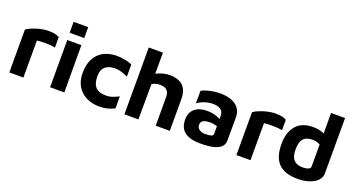

<svg xmlns="http://www.w3.org/2000/svg" viewBox="-47 -1302 3513 1906"><g transform="rotate(20 1709.5 -349.5)"><path d="M66 0V-452.7Q80.1 -464.7 116 -480.6Q151.9 -496.4 198.6 -508.5Q245.4 -520.6 291.8 -520.6Q339 -520.6 365.9 -513.7Q392.8 -506.8 407.1 -496.4V-386.9Q389.5 -390.6 363.6 -393Q337.7 -395.5 309.8 -395.8Q281.9 -396.1 256.8 -394.9Q231.7 -393.7 215 -391.1V0Z M496.6 0V-499H645.6L647 0ZM494 -574.7V-690.1H648.2V-574.7Z M1017 12.9Q963 12.9 915.2 -3.2Q867.4 -19.3 830.4 -51.4Q793.5 -83.4 772.5 -132Q751.5 -180.5 751.5 -245.8Q751.5 -315.3 771.1 -366.8Q790.7 -418.4 826.2 -452.3Q861.8 -486.3 909.9 -503.1Q958.1 -519.9 1015.6 -519.9Q1057.1 -519.9 1100.6 -511.5Q1144 -503.1 1176.9 -487.7V-359.9Q1141.8 -376 1108.6 -386.5Q1075.3 -397 1039.7 -397Q976.6 -397 938.2 -365.6Q899.8 -334.3 899.8 -263.3Q899.8 -187.8 933.7 -150Q967.5 -112.1 1046.7 -112.1Q1083.7 -112.1 1118.4 -125.1Q1153 -138 1178.3 -152V-25.3Q1143.3 -6.7 1105.1 3.1Q1066.9 12.9 1017 12.9Z M1282 0V-706H1431.7V-405.9L1369.1 -440.3Q1409.2 -475.3 1463.8 -497.6Q1518.4 -519.9 1575 -519.9Q1630 -519.9 1671.8 -502.2Q1713.6 -484.4 1737.5 -443.5Q1761.4 -402.6 1761.4 -331.7V0H1612.4V-300.9Q1612.4 -350.6 1587.7 -373.5Q1563.1 -396.5 1515.9 -396.5Q1492.1 -396.5 1468.5 -389.6Q1444.9 -382.8 1431.7 -373.3L1429.6 0Z M2088.1 15Q2041.8 15 2001.6 6.6Q1961.5 -1.8 1930.9 -21.3Q1900.3 -40.7 1883.1 -74.4Q1866 -108.1 1866 -158Q1866 -205.3 1885.6 -240Q1905.3 -274.7 1945.4 -294Q1985.5 -313.3 2046.5 -313.3Q2080.5 -313.3 2112.2 -306.2Q2144 -299.1 2169.6 -287.1Q2195.2 -275.2 2210 -261.1L2216.3 -188.8Q2196.1 -200.9 2168 -208.1Q2139.9 -215.4 2108.2 -215.4Q2059.2 -215.4 2036.4 -200.8Q2013.6 -186.3 2013.6 -155Q2013.6 -135.5 2025 -120.9Q2036.4 -106.2 2054.6 -98.3Q2072.8 -90.3 2093.2 -90.3Q2144.2 -90.3 2164.7 -97Q2185.3 -103.7 2185.3 -125.1V-310.7Q2185.3 -356.8 2155.8 -377.5Q2126.4 -398.2 2072.5 -398.2Q2028.3 -398.2 1983.4 -382.5Q1938.6 -366.8 1911.5 -344.6V-476.8Q1936.9 -493.3 1991.7 -507Q2046.5 -520.6 2114.4 -520.6Q2137.6 -520.6 2166.6 -516.6Q2195.7 -512.5 2224.7 -502.1Q2253.7 -491.7 2278.3 -471.9Q2302.9 -452 2317.7 -420.9Q2332.5 -389.8 2332.5 -343.8L2331.8 -105.3Q2331.8 -62.1 2302.8 -35.4Q2273.7 -8.7 2219.4 3.1Q2165 15 2088.1 15Z M2465 0V-452.7Q2479.1 -464.7 2515 -480.6Q2550.9 -496.4 2597.6 -508.5Q2644.4 -520.6 2690.8 -520.6Q2738 -520.6 2764.9 -513.7Q2791.8 -506.8 2806.1 -496.4V-386.9Q2788.5 -390.6 2762.6 -393Q2736.7 -395.5 2708.8 -395.8Q2680.9 -396.1 2655.8 -394.9Q2630.7 -393.7 2614 -391.1V0Z M3118 15Q3058.9 15 3009.4 2Q2960 -10.9 2923.8 -41.5Q2887.6 -72.1 2867.5 -124.9Q2847.5 -177.7 2847.5 -257.4Q2847.5 -380.4 2907.8 -451.4Q2968.2 -522.4 3089.5 -522.4Q3105.2 -522.4 3131 -519.6Q3156.8 -516.7 3185.1 -506.7Q3213.4 -496.6 3235.2 -473.3L3205.3 -426.6V-714.2H3352.9V-131.5Q3352.9 -95.1 3333.1 -67.6Q3313.2 -40 3279.8 -21.9Q3246.3 -3.7 3204.3 5.6Q3162.3 15 3118 15ZM3123.9 -109.8Q3159.8 -109.8 3182.5 -119.4Q3205.3 -128.9 3205.3 -147.6V-380.8Q3186.9 -391.1 3166.5 -396.4Q3146 -401.8 3126.6 -401.8Q3084.5 -401.8 3055.6 -387.7Q3026.6 -373.7 3012.2 -340.9Q2997.7 -308.2 2997.7 -252.5Q2997.7 -208.3 3009.7 -176.5Q3021.7 -144.7 3049.4 -127.3Q3077.1 -109.8 3123.9 -109.8Z"/></g></svg>

Font: Maven Pro
Style: Regular
Weight: 400
Designer: Joe Prince
Foundry: Joe Prince
Version: Version 2.103